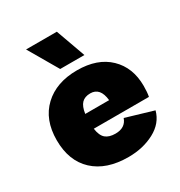

<svg xmlns="http://www.w3.org/2000/svg" viewBox="-174 -856 929 989"><g transform="rotate(-30 290.0 -362.0)"><path d="M370 -559H226L124 -734H307ZM555 -269Q555 -231 550 -206H222Q228 -163 248.5 -145.5Q269 -128 307 -128Q366 -128 383 -177L545 -129Q527 -62 459.5 -26Q392 10 305 10Q174 10 100.5 -58.5Q27 -127 27 -250Q27 -372 100.5 -441Q174 -510 297 -510Q418 -510 486.5 -444Q555 -378 555 -269ZM297 -373Q264 -373 246 -354.5Q228 -336 222 -294H364Q356 -373 297 -373Z"/></g></svg>

Font: Elaine Sans ExtraBold
Style: Regular
Weight: 800
Designer: Wei Huang
Foundry: Wei Huang
Version: Version 2.001;December 24, 2019;FontCreator 12.0.0.2547 64-b